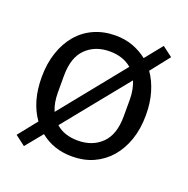

<svg xmlns="http://www.w3.org/2000/svg" viewBox="-110 -661 789 806"><g transform="rotate(20 284.0 -258.0)"><path d="M35 6 102 -78Q51 -149 51 -258Q51 -319 68 -369Q85 -419 115.5 -454.5Q146 -490 189 -509Q232 -528 284 -528Q326 -528 361.5 -515Q397 -502 426 -479L488 -556L533 -522L466 -437Q490 -403 503.5 -357.5Q517 -312 517 -258Q517 -196 500 -146.5Q483 -97 452 -61.5Q421 -26 378.5 -7Q336 12 284 12Q201 12 142 -36L80 40ZM284 -59Q349 -59 390 -99Q431 -139 431 -221V-295Q431 -319 427 -339Q423 -359 416 -376L186 -92Q223 -59 284 -59ZM137 -221Q137 -173 152 -139L382 -424Q343 -457 284 -457Q219 -457 178 -417Q137 -377 137 -295Z"/></g></svg>

Font: IBM Plex Sans Thai
Style: Regular
Weight: 400
Designer: Mike Abbink, Paul van der Laan, Pieter van Rosmalen, Ben Mitchell, Mark Frömberg
Foundry: Bold Monday
Version: Version 1.1